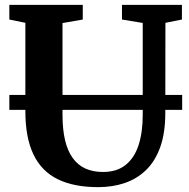

<svg xmlns="http://www.w3.org/2000/svg" viewBox="-20 -763 780 791"><path d="M384.5 8Q284 8 217.5 -24.8Q151 -57.5 117.8 -126.8Q84.5 -196 84.5 -305V-669L18.5 -682.5V-743H321V-682.5L237.5 -668V-291Q237.5 -230 248 -185.5Q258.5 -141 279.8 -111.8Q301 -82.5 332.2 -68.5Q363.5 -54.5 404.5 -54.5Q461 -54.5 497.2 -83.2Q533.5 -112 550.8 -164.8Q568 -217.5 568 -289.5V-668.5L482.5 -682.5V-743H729.5V-682.5L661.5 -669L661 -297.5Q661 -216 640.5 -158Q620 -100 582.5 -63.2Q545 -26.5 494.5 -9.2Q444 8 384.5 8ZM730.5 -372V-310.5H18.5V-372Z"/></svg>

Font: Merriweather 24pt
Style: Bold
Weight: 700
Designer: Eben Sorkin
Foundry: Eben Sorkin
Version: Version 2.100